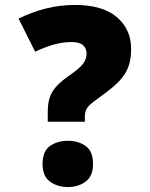

<svg xmlns="http://www.w3.org/2000/svg" viewBox="-20 -744 607 776"><path d="M173 -294Q173 -341 191 -372Q209 -403 256 -436Q303 -468 316.5 -487.5Q330 -507 330 -526Q330 -548 316 -561Q302 -574 269 -574Q232 -574 196 -563.5Q160 -553 122 -535L55 -669Q111 -696 167 -710Q223 -724 283 -724Q394 -724 452 -675Q510 -626 510 -546Q510 -505 499 -474.5Q488 -444 462.5 -417Q437 -390 392 -358Q354 -331 338.5 -315.5Q323 -300 323 -274V-252H173ZM152 -81Q152 -133 182 -154Q212 -175 255 -175Q296 -175 326 -154Q356 -133 356 -81Q356 -32 326 -10Q296 12 255 12Q212 12 182 -10Q152 -32 152 -81Z"/></svg>

Font: Noto Sans Oriya Blk
Style: Regular
Weight: 900
Designer: Amélie Bonet and Sol Matas
Foundry: Google LLC
Version: Version 2.006; ttfautohint (v1.8.4.7-5d5b)